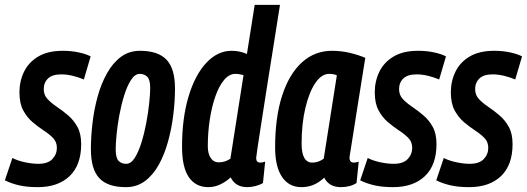

<svg xmlns="http://www.w3.org/2000/svg" viewBox="-42 -760 2168 790"><path d="M-22 -18 9 -110Q30 -99 60 -92.5Q90 -86 116 -86Q155 -86 173.5 -105.5Q192 -125 192 -152Q192 -176 176.5 -192Q161 -208 138 -223Q115 -238 92 -257.5Q69 -277 53.5 -306Q38 -335 38 -380Q38 -426 57 -465Q76 -504 115.5 -527.5Q155 -551 217 -551Q251 -551 281.5 -544.5Q312 -538 331 -528L303 -433Q282 -442 257.5 -448Q233 -454 210 -454Q173 -454 155.5 -437Q138 -420 138 -393Q138 -369 153.5 -352.5Q169 -336 192 -320.5Q215 -305 238 -285.5Q261 -266 276.5 -238Q292 -210 292 -167Q292 -81 244.5 -35.5Q197 10 113 10Q69 10 36.5 2.5Q4 -5 -22 -18Z M476 10Q401 10 366.5 -27Q332 -64 332 -146Q332 -197 338.5 -253Q345 -309 359.5 -362Q374 -415 398 -458Q422 -501 455.5 -526Q489 -551 534 -551Q608 -551 643 -514.5Q678 -478 678 -396Q678 -343 671 -287Q664 -231 649.5 -178Q635 -125 611.5 -82.5Q588 -40 554.5 -15Q521 10 476 10ZM477 -86Q497 -86 512.5 -110.5Q528 -135 540 -173.5Q552 -212 560 -255Q568 -298 572 -336.5Q576 -375 576 -398Q576 -432 564 -444Q552 -456 533 -456Q513 -456 497 -431Q481 -406 469 -367.5Q457 -329 449 -286Q441 -243 437.5 -205Q434 -167 434 -146Q434 -111 445.5 -98.5Q457 -86 477 -86Z M975 10Q927 10 907 -30Q890 -14 866 -2Q842 10 815 10Q763 10 735 -31Q707 -72 707 -156Q707 -273 733.5 -362Q760 -451 806.5 -501Q853 -551 911 -551Q944 -551 974 -538L1006 -740H1110Q1098 -661 1084 -575.5Q1070 -490 1057.5 -409Q1045 -328 1034.5 -261.5Q1024 -195 1018 -154.5Q1012 -114 1012 -110Q1012 -91 1029 -91Q1038 -91 1049 -95L1040 -7Q1027 1 1009 5.5Q991 10 975 10ZM858 -92Q884 -92 906 -107L960 -451Q951 -453 943.5 -454.5Q936 -456 926 -456Q901 -456 880 -431Q859 -406 844 -363Q829 -320 821 -267Q813 -214 813 -158Q813 -128 825 -110Q837 -92 858 -92Z M1360 10Q1312 10 1292 -29Q1272 -10 1249 0Q1226 10 1198 10Q1147 10 1118.5 -32Q1090 -74 1090 -153Q1090 -278 1119 -367Q1148 -456 1200.5 -503.5Q1253 -551 1324 -551Q1362 -551 1397.5 -542.5Q1433 -534 1461 -522Q1443 -411 1431.5 -337.5Q1420 -264 1413 -220Q1406 -176 1402.5 -153.5Q1399 -131 1397.5 -122.5Q1396 -114 1396 -112Q1396 -91 1414 -91Q1424 -91 1434 -95L1425 -7Q1399 10 1360 10ZM1290 -107 1344 -450Q1332 -456 1312 -456Q1281 -456 1255.5 -418.5Q1230 -381 1214.5 -316Q1199 -251 1199 -169Q1199 -91 1243 -91Q1268 -91 1290 -107Z M1440 -18 1471 -110Q1492 -99 1522 -92.5Q1552 -86 1578 -86Q1617 -86 1635.5 -105.5Q1654 -125 1654 -152Q1654 -176 1638.5 -192Q1623 -208 1600 -223Q1577 -238 1554 -257.5Q1531 -277 1515.5 -306Q1500 -335 1500 -380Q1500 -426 1519 -465Q1538 -504 1577.5 -527.5Q1617 -551 1679 -551Q1713 -551 1743.5 -544.5Q1774 -538 1793 -528L1765 -433Q1744 -442 1719.5 -448Q1695 -454 1672 -454Q1635 -454 1617.5 -437Q1600 -420 1600 -393Q1600 -369 1615.5 -352.5Q1631 -336 1654 -320.5Q1677 -305 1700 -285.5Q1723 -266 1738.5 -238Q1754 -210 1754 -167Q1754 -81 1706.5 -35.5Q1659 10 1575 10Q1531 10 1498.5 2.5Q1466 -5 1440 -18Z M1753 -18 1784 -110Q1805 -99 1835 -92.5Q1865 -86 1891 -86Q1930 -86 1948.5 -105.5Q1967 -125 1967 -152Q1967 -176 1951.5 -192Q1936 -208 1913 -223Q1890 -238 1867 -257.5Q1844 -277 1828.5 -306Q1813 -335 1813 -380Q1813 -426 1832 -465Q1851 -504 1890.5 -527.5Q1930 -551 1992 -551Q2026 -551 2056.5 -544.5Q2087 -538 2106 -528L2078 -433Q2057 -442 2032.5 -448Q2008 -454 1985 -454Q1948 -454 1930.5 -437Q1913 -420 1913 -393Q1913 -369 1928.5 -352.5Q1944 -336 1967 -320.5Q1990 -305 2013 -285.5Q2036 -266 2051.5 -238Q2067 -210 2067 -167Q2067 -81 2019.5 -35.5Q1972 10 1888 10Q1844 10 1811.5 2.5Q1779 -5 1753 -18Z"/></svg>

Font: Georama Condensed SemiBold
Style: Italic
Weight: 600
Width: 3
Italic angle: -9°
Designer: Jean-Baptiste Levee
Foundry: Production Type
Version: Version 1.000